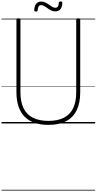

<svg xmlns="http://www.w3.org/2000/svg" viewBox="-20 -1667 1305 2592"><path d="M634 19Q528 19 447 -9Q366 -37 311.5 -92.5Q257 -148 229.5 -230.5Q202 -313 202 -422V-1401Q202 -1411 208 -1415.5Q214 -1420 228 -1420Q243 -1420 249.5 -1415.5Q256 -1411 256 -1401V-420Q256 -292 298 -206Q340 -120 424.5 -77.5Q509 -35 635 -35Q759 -35 842.5 -77.5Q926 -120 967.5 -206Q1009 -292 1009 -420V-1401Q1009 -1411 1015.5 -1415.5Q1022 -1420 1036 -1420Q1063 -1420 1063 -1401V-422Q1063 -277 1015 -178.5Q967 -80 871.5 -30.5Q776 19 634 19ZM465 -1511Q442 -1511 442 -1531Q444 -1585 468.5 -1615.5Q493 -1646 535 -1646Q567 -1646 593 -1633.5Q619 -1621 641 -1604.5Q663 -1588 684.5 -1575Q706 -1562 728 -1562Q750 -1562 761.5 -1579.5Q773 -1597 774 -1630Q776 -1647 798 -1647Q812 -1647 817 -1642.5Q822 -1638 821 -1627Q820 -1572 795.5 -1542.5Q771 -1513 727 -1513Q696 -1513 670.5 -1526Q645 -1539 622.5 -1555.5Q600 -1572 578.5 -1585Q557 -1598 535 -1598Q514 -1598 502.5 -1581Q491 -1564 489 -1530Q488 -1520 482.5 -1515.5Q477 -1511 465 -1511ZM0 895H1265V905H0ZM0 -20H1265V0H0ZM0 -505H1265V-500H0ZM0 -1415H1265V-1405H0Z"/></svg>

Font: Playwrite BE WAL Guides
Style: Regular
Weight: 400
Designer: Veronika Burian, José Scaglione
Foundry: TypeTogether
Version: Version 1.003